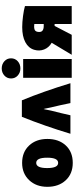

<svg xmlns="http://www.w3.org/2000/svg" viewBox="660 -1495 862 2222"><g transform="rotate(-90 1091.0 -384.0)"><path d="M594 -267Q594 -135 519 -54Q444 27 317 27Q191 27 115.5 -54.5Q40 -136 40 -267Q40 -396 117 -477.5Q194 -559 317 -559Q442 -559 518 -478Q594 -397 594 -267ZM317 -142Q377 -142 377 -269Q377 -396 317 -396Q257 -396 257 -269Q257 -142 317 -142Z M654 0Q743 -296 850 -562H1041Q1144 -312 1239 0H1009Q984 -124 959 -225Q956 -239 952 -259Q948 -279 945.5 -291.5Q943 -304 941 -309H940Q938 -304 935.5 -292Q933 -280 929 -259.5Q925 -239 922 -225Q889 -96 868 0Z M1410 -579Q1362 -579 1328 -609.5Q1294 -640 1294 -687Q1294 -734 1328 -764.5Q1362 -795 1410 -795Q1459 -795 1493 -764.5Q1527 -734 1527 -687Q1527 -640 1493 -609.5Q1459 -579 1410 -579ZM1519 15H1302V-547H1519Z M1799 15H1568L1707 -217Q1651 -249 1629.5 -304.5Q1608 -360 1626 -420Q1646 -486 1714 -522Q1782 -558 1888 -558Q1944 -558 2016.5 -548.5Q2089 -539 2132 -526V15H1924V-183H1902ZM1832 -360Q1832 -309 1902 -309H1924V-418Q1908 -420 1896 -420Q1859 -420 1845.5 -405.5Q1832 -391 1832 -360Z"/></g></svg>

Font: Repo
Style: ExtraBlack
Weight: 1000
Designer: Stefan Peev
Foundry: Context Ltd
Version: Version 001.000